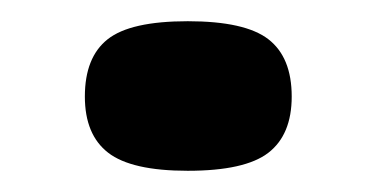

<svg xmlns="http://www.w3.org/2000/svg" viewBox="-20 -394 354 181"><path d="M60 -303Q60 -340 81.5 -357Q103 -374 157 -374Q211 -374 233 -357Q255 -340 255 -303Q255 -267 233 -250Q211 -233 157 -233Q104 -233 82 -250Q60 -267 60 -303Z"/></svg>

Font: Georama ExtraExtended SemiBold
Style: Regular
Weight: 600
Width: 8
Designer: Jean-Baptiste Levee
Foundry: Production Type
Version: Version 1.000